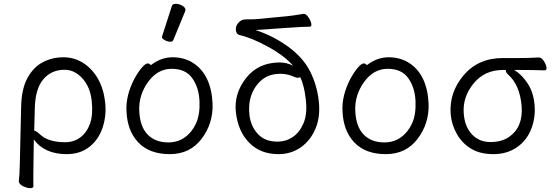

<svg xmlns="http://www.w3.org/2000/svg" viewBox="-20 -784 2882 999"><path d="M327 18Q212 18 156 -58L154 79Q154 88 153.5 126.5Q153 165 154 184Q154 195 137.5 195Q121 195 100.5 185Q80 175 78 161V158Q82 125 83 71L90 -229Q92 -322 123 -378.5Q154 -435 203 -460.5Q252 -486 309.5 -486Q367 -486 413.5 -456Q460 -426 489.5 -374.5Q519 -323 527 -252.5Q535 -182 513.5 -119Q492 -56 444 -19Q396 18 327 18ZM158 -104Q168 -104 189 -84Q232 -44 319 -44Q365 -44 399 -70Q433 -96 449 -142.5Q465 -189 457 -260.5Q449 -332 408.5 -376.5Q368 -421 316 -421Q247 -421 205 -371Q163 -321 161 -218Z M874 -752Q877 -764 894.5 -764Q912 -764 928.5 -754.5Q945 -745 945 -732Q945 -729 944 -727L882 -576Q879 -567 865.5 -567Q852 -567 837.5 -575Q823 -583 823 -589.5Q823 -596 824 -597ZM765 -445Q818 -486 878 -486Q938 -486 984 -457Q1079 -396 1086 -245Q1090 -143 1029.5 -62.5Q969 18 863.5 18Q758 18 700 -42.5Q642 -103 638 -207Q634 -287 679 -374Q699 -410 718 -432Q737 -454 747.5 -454Q758 -454 765 -445ZM856 -43Q905 -43 942 -69.5Q979 -96 1000 -142Q1021 -188 1018 -258Q1015 -328 980.5 -377Q946 -426 873 -426Q800 -426 750.5 -357.5Q701 -289 704.5 -207.5Q708 -126 747.5 -84.5Q787 -43 856 -43Z M1561 -712Q1573 -712 1585.5 -693Q1598 -674 1600 -659.5Q1602 -645 1591 -645Q1550 -645 1488 -640L1309 -628Q1405 -596 1481.5 -539.5Q1558 -483 1593.5 -412.5Q1629 -342 1638.5 -259.5Q1648 -177 1621.5 -114.5Q1595 -52 1544.5 -17Q1494 18 1429 18Q1335 18 1277 -41Q1219 -100 1207.5 -198Q1196 -296 1260 -377.5Q1324 -459 1436 -459Q1472 -459 1505 -442Q1460 -494 1375 -540.5Q1290 -587 1229 -601Q1210 -604 1207.5 -626Q1205 -648 1219.5 -664.5Q1234 -681 1251 -682.5Q1268 -684 1283 -683.5Q1298 -683 1320 -685L1477 -700Q1507 -703 1559 -712ZM1570 -275Q1562 -341 1542 -383Q1537 -379 1530 -379Q1523 -379 1511 -384Q1476 -400 1440 -400Q1380 -400 1342.5 -368.5Q1305 -337 1288 -289.5Q1271 -242 1278 -184.5Q1285 -127 1321.5 -87Q1358 -47 1424 -47Q1467 -47 1502.5 -70.5Q1538 -94 1558.5 -141Q1579 -188 1572 -257Z M1889 -445Q1942 -486 2002 -486Q2062 -486 2108 -457Q2203 -396 2210 -245Q2214 -143 2153.5 -62.5Q2093 18 1987.5 18Q1882 18 1824 -42.5Q1766 -103 1762 -207Q1758 -287 1803 -374Q1823 -410 1842 -432Q1861 -454 1871.5 -454Q1882 -454 1889 -445ZM1980 -43Q2029 -43 2066 -69.5Q2103 -96 2124 -142Q2145 -188 2142 -258Q2139 -328 2104.5 -377Q2070 -426 1997 -426Q1924 -426 1874.5 -357.5Q1825 -289 1828.5 -207.5Q1832 -126 1871.5 -84.5Q1911 -43 1980 -43Z M2814 -418Q2747 -420 2687 -420H2656Q2696 -395 2726 -349Q2756 -303 2761.5 -237Q2767 -171 2743.5 -111.5Q2720 -52 2668.5 -17Q2617 18 2547.5 18Q2478 18 2431.5 -10Q2385 -38 2357.5 -86Q2330 -134 2325 -189Q2316 -302 2392 -392Q2468 -482 2596 -482H2678Q2732 -482 2783 -485H2784Q2798 -485 2810 -466Q2822 -447 2823.5 -432.5Q2825 -418 2814 -418ZM2611 -420H2597Q2501 -420 2443.5 -349Q2386 -278 2393 -193Q2398 -125 2435.5 -85Q2473 -45 2531.5 -45Q2590 -45 2628 -71Q2703 -123 2694 -232.5Q2685 -342 2623 -397Q2612 -407 2612 -417Z"/></svg>

Font: ToneOZ-Pinyin-WenKai-Regular
Style: Regular
Weight: 400
Designer: Fontworks Inc.
Foundry: ToneOZ
Version: Version 0.240331